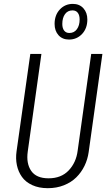

<svg xmlns="http://www.w3.org/2000/svg" viewBox="-20 -965 570 996"><path d="M357.9 -944.8Q392.1 -944.8 412.6 -922.1Q433.1 -899.4 433.1 -863.8Q433.1 -817.9 405.8 -788.8Q378.4 -759.8 337.9 -759.8Q303.7 -759.8 283.4 -782.5Q263.2 -805.2 263.2 -840.8Q263.2 -886.7 290.3 -915.8Q317.4 -944.8 357.9 -944.8ZM356 -911.1Q331.1 -911.1 317.1 -891.6Q303.2 -872.1 303.2 -840.8Q303.2 -818.8 312.7 -806.4Q322.3 -793.9 339.8 -793.9Q364.7 -793.9 378.9 -813.5Q393.1 -833 393.1 -863.8Q393.1 -886.2 383.5 -898.7Q374 -911.1 356 -911.1ZM511.2 -685.1 439.9 -175.8Q434.6 -137.7 418.2 -104.2Q401.9 -70.8 375.7 -44.9Q349.6 -19 311.5 -3.9Q273.4 11.2 228 11.2Q182.1 11.2 147.5 -4.6Q112.8 -20.5 93.8 -47.4Q74.7 -74.2 67.6 -108.2Q60.5 -142.1 65.9 -180.2L137.2 -685.1H194.8L124 -179.2Q115.2 -117.2 141.8 -78.6Q168.5 -40 231.9 -40Q297.4 -40 336.2 -80.8Q375 -121.6 382.8 -183.1L453.1 -685.1Z"/></svg>

Font: Fira Sans Compressed Light
Style: Italic
Weight: 300
Width: 3
Italic angle: -8°
Designer: Carrois Corporate & Edenspiekermann AG
Foundry: Carrois Corporate GbR & Edenspiekermann AG
Version: Version 4.203;PS 004.203;hotconv 1.0.88;makeotf.lib2.5.64775